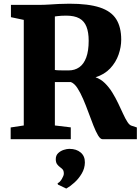

<svg xmlns="http://www.w3.org/2000/svg" viewBox="-20 -770 777 1062"><path d="M39 0V-65L111.5 -76V-660L40.5 -675V-743H192.5Q224 -743 250.5 -744.8Q277 -746.5 303.8 -748Q330.5 -749.5 363.5 -749.5Q469 -749.5 532 -728.8Q595 -708 622.8 -664Q650.5 -620 650.5 -550.5Q650.5 -510 635.8 -467.8Q621 -425.5 589.8 -392Q558.5 -358.5 508.5 -342.5Q537.5 -332.5 560.5 -309.8Q583.5 -287 601.5 -257.8Q619.5 -228.5 634.2 -197.5Q649 -166.5 661.2 -139.8Q673.5 -113 685 -95.2Q696.5 -77.5 708 -74.5L737 -65V0H547.5Q535 0 522.5 -21Q510 -42 496.8 -75.5Q483.5 -109 469.5 -147.5Q455.5 -186 440 -222Q424.5 -258 407.8 -283.5Q391 -309 372 -316Q362.5 -316 350.5 -316Q338.5 -316 326.5 -316Q314.5 -316 303.2 -316Q292 -316 283.5 -316V-76L371.5 -65.5V0ZM359.5 -380.5Q393.5 -380.5 418.5 -398Q443.5 -415.5 457 -452Q470.5 -488.5 470.5 -544.5Q470.5 -591.5 458.2 -622.5Q446 -653.5 418.8 -668.5Q391.5 -683.5 346 -683.5Q332 -683.5 320.2 -682.8Q308.5 -682 299.5 -681Q290.5 -680 283.5 -679V-383Q291 -381.5 306.2 -381Q321.5 -380.5 336.8 -380.5Q352 -380.5 359.5 -380.5ZM449.5 129Q449 161.5 432 190.2Q415 219 391.2 240.2Q367.5 261.5 347.5 272.5H345.5L300.5 251L298.5 243.5Q311 238.5 322 220Q333 201.5 333 190.5Q333 174.5 326.5 167.2Q320 160 312.5 155Q304.5 149.5 296.5 139.2Q288.5 129 288.5 110.5Q288.5 89.5 301.8 77Q315 64.5 332.5 59Q350 53.5 361.5 53.5H365Q402.5 53.5 426.2 73.5Q450 93.5 449.5 129Z"/></svg>

Font: Merriweather 20pt Black
Style: Regular
Weight: 900
Version: Version 2.100